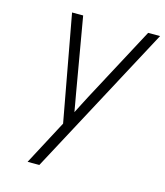

<svg xmlns="http://www.w3.org/2000/svg" viewBox="-107 -593 749 869"><g transform="rotate(15 268.0 -158.5)"><path d="M103.5 194 214 -14.5 123 -511H175L235.5 -160.5Q239 -140.5 242.8 -119.5Q246.5 -98.5 250 -78Q260 -98 271 -119Q282 -140 292.5 -160.5L479.5 -511H535.5L158.5 194Z"/></g></svg>

Font: Overpass ExtraLight
Style: Italic
Weight: 250
Italic angle: -10°
Designer: Delve Withrington, Dave Bailey, Thomas Jockin
Foundry: Delve Fonts LLC
Version: Version 4.000